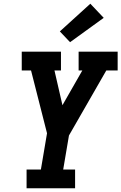

<svg xmlns="http://www.w3.org/2000/svg" viewBox="-20 -1013 653 1033"><path d="M123 0V-101H200L233 -296L147 -634H97V-735H308V-634H273L316 -447L423 -634H403V-735H613V-634H552L351 -284L320 -101H384V0ZM357 -786 302 -844 466 -993 538 -917Z"/></svg>

Font: Iosevka Slab Extended Oblique
Style: Bold
Weight: 700
Width: 7
Italic angle: -9°
Monospace: yes
Designer: Belleve Invis
Foundry: Belleve Invis
Version: Version 11.1.1; ttfautohint (v1.8.3)